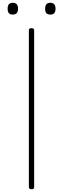

<svg xmlns="http://www.w3.org/2000/svg" viewBox="-20 -1349 454 1383"><path d="M208 14Q197 14 192.5 10Q188 6 188 -1V-1131Q188 -1139 192.5 -1142.5Q197 -1146 207 -1146Q216 -1146 221 -1142.5Q226 -1139 226 -1131V-1Q226 6 222 10Q218 14 208 14ZM71 -1244Q53 -1244 44 -1254Q35 -1264 35 -1286Q35 -1308 44 -1318.5Q53 -1329 72 -1329Q91 -1329 100.5 -1318.5Q110 -1308 110 -1286Q110 -1264 100 -1254Q90 -1244 71 -1244ZM343 -1244Q323 -1244 314 -1254Q305 -1264 305 -1286Q305 -1308 314.5 -1318.5Q324 -1329 342 -1329Q361 -1329 370.5 -1318.5Q380 -1308 380 -1286Q380 -1264 370.5 -1254Q361 -1244 343 -1244Z"/></svg>

Font: Playwrite BR Thin
Style: Regular
Weight: 250
Version: Version 1.003